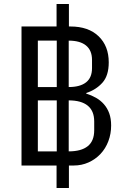

<svg xmlns="http://www.w3.org/2000/svg" viewBox="-20 -831 640 964"><path d="M326 113H264V0H88V-698H264V-811H326V-698H334Q424 -698 475 -649Q526 -600 526 -518Q526 -451 494 -415.5Q462 -380 413 -364V-361Q439 -353 462 -340Q485 -327 502 -307.5Q519 -288 528.5 -262Q538 -236 538 -201Q538 -159 524 -122Q510 -85 484.5 -58Q459 -31 424.5 -15.5Q390 0 350 0H326ZM265 -394V-627H170V-394ZM325 -394Q382 -394 412 -417.5Q442 -441 442 -489V-530Q442 -578 412 -602.5Q382 -627 325 -627ZM265 -71V-327H170V-71ZM325 -71Q388 -71 420.5 -97Q453 -123 453 -177V-221Q453 -274 420.5 -300.5Q388 -327 325 -327Z"/></svg>

Font: PlemolJP35 Console
Style: Regular
Weight: 400
Version: v2.0.3; ttfautohint (v1.8.4.7-5d5b-dirty) -l 6 -r 45 -G 200 